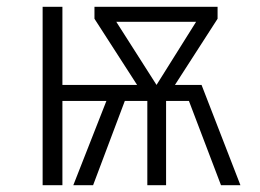

<svg xmlns="http://www.w3.org/2000/svg" viewBox="-20 -543 761 563"><path d="M685 0H628L534 -247H467V0H412V-247H346L253 0H195L292 -247H163V0H105V-523H163V-294H382L257 -488V-523H618V-488L493 -294H571ZM439 -294 555 -479H321Z"/></svg>

Font: Fira Sans Light
Style: Regular
Weight: 300
Designer: bBox Type GmbH & Carrois Corporate GbR & Edenspiekermann AG
Foundry: bBox Type GmbH & Carrois Corporate GbR & Edenspiekermann AG
Version: Version 4.301